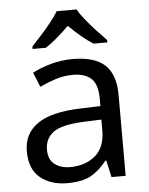

<svg xmlns="http://www.w3.org/2000/svg" viewBox="-54 -811 670 865"><g transform="rotate(-5 280.5 -378.0)"><path d="M288 -545Q386 -545 433 -502Q480 -459 480 -365V0H416L399 -76H395Q360 -32 321.5 -11Q283 10 215 10Q142 10 94 -28.5Q46 -67 46 -149Q46 -229 109 -272.5Q172 -316 303 -320L394 -323V-355Q394 -422 365 -448Q336 -474 283 -474Q241 -474 203 -461.5Q165 -449 132 -433L105 -499Q140 -518 188 -531.5Q236 -545 288 -545ZM314 -259Q214 -255 175.5 -227Q137 -199 137 -148Q137 -103 164.5 -82Q192 -61 235 -61Q303 -61 348 -98.5Q393 -136 393 -214V-262ZM325 -766Q337 -744 359.5 -716.5Q382 -689 406.5 -662.5Q431 -636 450 -617V-606H388Q362 -622 334 -645.5Q306 -669 279 -696Q252 -669 225 -646Q198 -623 172 -606H112V-617Q131 -637 154.5 -663Q178 -689 200 -716.5Q222 -744 235 -766Z"/></g></svg>

Font: Noto Sans Old Italic
Style: Regular
Weight: 400
Designer: Monotype Design Team
Foundry: Monotype Imaging Inc.
Version: Version 2.003; ttfautohint (v1.8.4.7-5d5b)